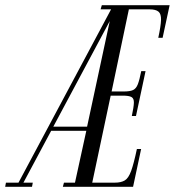

<svg xmlns="http://www.w3.org/2000/svg" viewBox="-78 -719 673 739"><path d="M-58.1 0 -55.1 -16H-6.8L349.5 -683H309.2L313.9 -699H574.9L547.9 -573.5H531.2Q541 -618.5 541.8 -642Q542.5 -665.5 532 -674.2Q521.5 -683 497.9 -683H418L351.6 -366.9H398.5Q422.1 -366.9 434.1 -372.4Q446 -377.9 452.4 -394.5Q458.9 -411.1 465.6 -445.1H482.2L445.4 -272.6H429.4Q436.8 -307 437.3 -323.4Q437.9 -339.9 428.2 -345.4Q418.5 -350.9 394.9 -350.9H348L277 -16H364.4Q388 -16 402.3 -24.6Q416.6 -33.2 426.8 -61.1Q436.9 -89 448.9 -145.5H465.2L434.2 0H163.9L168.2 -16H210.6L254.2 -215.5H118.9L12.2 -16H48.2L45.2 0ZM344.5 -638 127.2 -231.5H257.2Z"/></svg>

Font: Emberly Black
Style: Italic
Weight: 900
Italic angle: -12°
Designer: Rajesh Rajput
Foundry: Rajesh Rajput
Version: Version 1.000